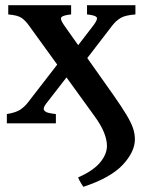

<svg xmlns="http://www.w3.org/2000/svg" viewBox="-20 -474 558 738"><path d="M500.5 -418.5Q460.9 -415.5 443.4 -404.8Q425.8 -394 412.1 -376.5L284.7 -210.9L240.7 -248.5L339.8 -377.4Q357.4 -400.9 351.1 -408.2Q344.7 -415.5 314.5 -418.5V-454.1H500.5ZM253.4 -418.5Q223.1 -415.5 216.3 -408.2Q209.5 -400.9 226.1 -377.4L417.5 -106.4Q448.2 -62.5 465.8 -33.2Q483.4 -3.9 491 17.8Q498.5 39.6 498.5 61.5Q498.5 109.4 451.9 159.4Q405.3 209.5 300.3 244.1Q296.9 239.7 289.8 227.5Q282.7 215.3 280.3 208Q337.9 182.6 364.5 150.9Q391.1 119.1 391.1 86.4Q391.1 64 379.9 35.6Q368.7 7.3 342.8 -28.3L90.8 -376.5Q78.1 -394.5 63.2 -405Q48.3 -415.5 11.7 -418.5V-454.1H253.4ZM158.2 -76.7Q145 -59.6 148.9 -51.5Q152.8 -43.5 166.3 -40.3Q179.7 -37.1 194.8 -35.6V0H6.3V-35.6Q42.5 -41.5 59.1 -53.2Q75.7 -64.9 86.9 -79.6L219.2 -250.5L262.7 -211.4Z"/></svg>

Font: Gentium Plus
Style: Bold
Weight: 700
Designer: Victor Gaultney, Annie Olsen, Iska Routamaa, Becca Hirsbrunner
Foundry: SIL International
Version: Version 6.101